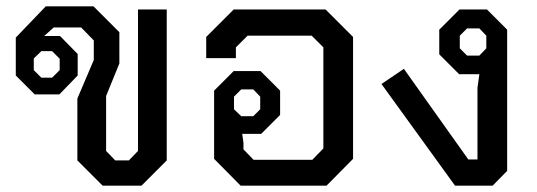

<svg xmlns="http://www.w3.org/2000/svg" viewBox="-20 -588 1701 608"><path d="M225 -80V-276L277 -398V-460L237 -501H150L120 -474H170L226 -417V-349L168 -289H90L30 -349V-469L125 -568H276L358 -486V-387L316 -284V-110L345 -80H388L417 -110V-558H508V-80L428 0H305ZM145 -342 169 -366V-402L145 -426H111L87 -403V-366L111 -342Z M658 -85V-301L720 -363H805L867 -301V-224L807 -164H747L751 -136V-115L783 -82H969L1004 -118V-438L967 -475H764L727 -438V-404H633V-471L720 -558H1011L1098 -471V-85L1014 0H742ZM782 -220 804 -242V-282L782 -305H744L721 -282V-242L744 -220Z M1188 -322 1259 -370 1463 -83H1492V-310L1498 -353H1434L1371 -416V-494L1435 -558H1522L1586 -494V-47L1540 0H1421ZM1498 -412 1520 -435V-475L1498 -498H1459L1436 -475V-435L1459 -412Z"/></svg>

Font: Chakra Petch Medium
Style: Regular
Weight: 500
Designer: Katatrad Aksorn Co.,Ltd.
Foundry: Cadson Demak Co.,Ltd.
Version: Version 1.000; ttfautohint (v1.6)